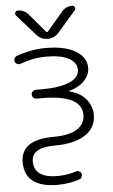

<svg xmlns="http://www.w3.org/2000/svg" viewBox="-64 -818 627 1066"><g transform="rotate(-5 250.0 -284.5)"><path d="M212.9 -60.5Q300.8 -60.5 345.2 -88.9Q389.6 -117.2 389.6 -168Q389.6 -280.3 166 -280.3H137.7Q127.9 -280.3 120.6 -287.6Q113.3 -294.9 113.3 -304.7Q113.3 -314.5 120.6 -321.8Q127.9 -329.1 137.7 -329.1H166Q272.5 -329.1 326.7 -353Q380.9 -377 380.9 -420.9Q380.9 -460 337.4 -483.9Q293.9 -507.8 210.9 -507.8Q138.7 -507.8 66.4 -480.5Q57.6 -477.5 48.3 -481.4Q39.1 -485.4 35.2 -494.1Q32.2 -503.9 36.6 -513.2Q41 -522.5 49.8 -526.4Q133.8 -555.7 214.8 -555.7Q318.4 -555.7 378.4 -520.5Q438.5 -485.4 438.5 -425.8Q438.5 -383.8 403.3 -349.6Q374 -321.3 324.2 -307.6Q323.2 -307.6 323.2 -306.2Q323.2 -304.7 324.2 -303.7Q382.8 -289.1 412.1 -253.9Q447.3 -212.9 447.3 -164.1Q447.3 -90.8 386.2 -51.3Q325.2 -11.7 214.8 -11.7Q86.9 -11.7 86.9 65.4Q86.9 157.2 215.8 158.2Q270.5 158.2 322.3 141.6Q331.1 138.7 339.8 143.1Q348.6 147.5 351.6 157.2Q353.5 167 348.6 176.3Q343.8 185.5 334 188.5Q275.4 207 214.8 207Q31.2 207 30.3 65.4Q31.2 -60.5 212.9 -60.5ZM223.6 -645.5Q228.5 -639.6 233.4 -645.5L322.3 -750Q344.7 -776.4 379.9 -776.4Q389.6 -776.4 394.5 -766.6Q395.5 -762.7 395.5 -759.8Q395.5 -753.9 391.6 -750L290 -632.8Q265.6 -605.5 229 -605.5Q192.4 -605.5 168 -632.8L64.5 -750Q60.5 -754.9 60.5 -759.8Q60.5 -763.7 62.5 -766.6Q66.4 -776.4 76.2 -776.4Q112.3 -776.4 135.7 -749Z"/></g></svg>

Font: Rounded Mgen+ 1m light
Style: Regular
Weight: 200
Designer: [Source Han Sans]
Ryoko NISHIZUKA  (kana & ideographs); Paul D. Hunt (Latin, Greek & Cyrillic); Wenlong ZHANG  (bopomofo
Version: Version 1.059.20150602